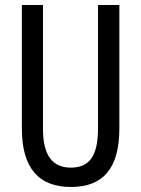

<svg xmlns="http://www.w3.org/2000/svg" viewBox="-20 -734 562 764"><path d="M455 -224V-714H370V-223C370 -111 334 -67 262 -67C191 -67 151 -112 151 -222V-714H67V-223C67 -64 135 10 262 10C389 10 455 -62 455 -224Z"/></svg>

Font: Noto Sans Devanagari ExtraCondensed
Style: Regular
Weight: 400
Width: 2
Designer: Jelle Bosma - Monotype Design Team
Foundry: Monotype Imaging Inc.
Version: Version 2.004